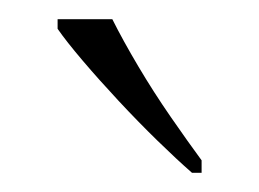

<svg xmlns="http://www.w3.org/2000/svg" viewBox="-20 -786 270 200"><path d="M180 -606Q164 -620 144 -639.5Q124 -659 103.5 -681Q83 -703 66 -723Q49 -743 40 -756V-766H97Q108 -744 124 -717Q140 -690 158 -664Q176 -638 190 -619V-606Z"/></svg>

Font: Noto Serif Hebrew ExtraLight
Style: Regular
Weight: 250
Version: Version 2.003